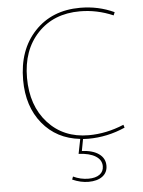

<svg xmlns="http://www.w3.org/2000/svg" viewBox="-62 -750 778 1042"><g transform="rotate(-5 327.5 -229.5)"><path d="M397 10Q378 10 368 9L356 73Q416 76 449 100Q482 124 482 164Q482 201 454 222Q426 243 378 243Q335 243 290 223L296 207Q336 226 379 226Q418 226 440 210Q462 194 462 165Q462 131 429.5 110.5Q397 90 337 87L353 7Q225 -7 148.5 -100.5Q72 -194 72 -338Q72 -502 166 -602Q260 -702 414 -702Q513 -702 599 -662L592 -645Q504 -683 411 -683Q268 -683 181 -591Q94 -499 94 -348Q94 -196 179 -102.5Q264 -9 401 -9Q497 -9 593 -49L598 -33Q501 10 397 10Z"/></g></svg>

Font: Cantarell Thin
Style: Regular
Weight: 100
Designer: Dave Crossland, Nikolaus Waxweiler, Florian Fecher, Jacques Le Bailly, Eben Sorkin, Alexei Vanyashin, Alexios Zavras, Em
Version: Version 0.303